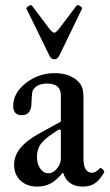

<svg xmlns="http://www.w3.org/2000/svg" viewBox="-20 -706 421 738"><path d="M189 -478Q176.3 -478 169.9 -492.2L82 -671.9Q79.6 -677.2 89.6 -682.9Q99.6 -688.5 103 -684.1L171.9 -592.8Q183.1 -580.1 189 -580.1Q193.8 -580.1 205.1 -592.8L273.9 -684.1Q277.3 -689 287.4 -683.1Q297.4 -677.2 294.9 -671.9L208 -492.2Q200.2 -478 189 -478ZM123 11.2Q83 11.2 58.6 -12Q34.2 -35.2 34.2 -73.2Q34.2 -140.6 130.9 -192.9L213.9 -238.8V-339.8Q213.9 -384.8 161.1 -384.8Q122.1 -384.8 106.9 -359.9Q102.5 -354 101.1 -312Q101.1 -263.2 64 -263.2Q30.8 -263.2 30.8 -298.8Q30.8 -348.6 79.3 -386.7Q127.9 -424.8 190.9 -424.8Q238.3 -424.8 270 -401.9Q287.6 -388.7 294.2 -373.5Q300.8 -358.4 300.8 -330.1V-97.2Q300.8 -42 334 -42Q348.1 -42 363.8 -59.1Q367.2 -62.5 375 -54.9Q382.8 -47.4 379.9 -43Q363.3 -13.7 344.5 -1.2Q325.7 11.2 297.9 11.2Q239.3 11.2 222.2 -43Q197.8 -13.7 175.3 -1.2Q152.8 11.2 123 11.2ZM166 -40Q184.1 -40 199 -57.9Q213.9 -75.7 213.9 -97.2V-205.1L208 -209Q157.7 -178.7 139.9 -156.7Q122.1 -134.8 122.1 -102.1Q122.1 -75.7 134.8 -57.9Q147.5 -40 166 -40Z"/></svg>

Font: Junicode SmCond Medium
Style: Regular
Weight: 500
Width: 4
Designer: Peter S. Baker
Version: Version 2.206